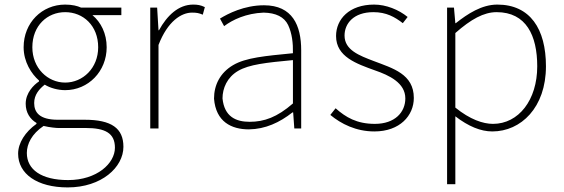

<svg xmlns="http://www.w3.org/2000/svg" viewBox="-20 -560 2459 837"><path d="M275 257C423 257 518 169 518 80C518 -1 466 -38 349 -38H232C151 -38 129 -71 129 -111C129 -147 151 -172 175 -191C199 -176 233 -167 264 -167C365 -167 445 -249 445 -354C445 -414 420 -463 383 -494H509V-527H333C318 -534 295 -540 264 -540C163 -540 83 -461 83 -354C83 -290 117 -238 150 -209V-205C127 -190 92 -155 92 -108C92 -68 112 -40 139 -24V-20C90 15 59 63 59 110C59 198 142 257 275 257ZM264 -200C188 -200 121 -263 121 -354C121 -449 187 -507 264 -507C343 -507 408 -448 408 -354C408 -263 341 -200 264 -200ZM277 225C160 225 97 179 97 107C97 68 118 24 170 -11C199 -4 227 -2 234 -2H354C438 -2 481 20 481 84C481 152 403 225 277 225Z M635 0H671V-364C711 -468 771 -505 817 -505C838 -505 847 -503 864 -496L873 -529C854 -538 841 -540 822 -540C758 -540 708 -492 673 -428H671L665 -527H635Z M1065 4C1137 3 1199 -26 1255 -70H1258L1263 0H1293V-341C1293 -449 1255 -537 1131 -537C1044 -537 973 -500 939 -479L957 -446C994 -474 1053 -502 1129 -505C1183 -504 1219 -486 1236 -451C1253 -415 1258 -372 1257 -328C1136 -316 1052 -309 996 -276C940 -243 913 -190 913 -130C921 -29 989 4 1065 4ZM1068 -29C1009 -29 958 -51 950 -131C950 -175 970 -223 1018 -251C1066 -279 1140 -287 1257 -298V-109C1188 -49 1132 -29 1068 -29Z M1612 13C1723 13 1784 -56 1784 -133C1784 -237 1693 -262 1609 -294C1546 -318 1482 -342 1482 -405C1482 -457 1521 -507 1608 -507C1664 -507 1701 -486 1736 -459L1757 -486C1718 -518 1663 -540 1611 -540C1502 -540 1445 -476 1445 -403C1445 -312 1535 -282 1615 -253C1676 -232 1747 -199 1747 -131C1747 -71 1702 -20 1614 -20C1535 -20 1487 -49 1443 -88L1420 -59C1467 -20 1532 13 1612 13Z M1929 243H1965V-53C2022 -9 2076 13 2126 13C2251 13 2360 -91 2360 -271C2360 -434 2291 -540 2148 -540C2080 -540 2019 -500 1967 -459H1965L1959 -527H1929ZM1965 -416C2033 -476 2089 -507 2145 -507C2274 -507 2322 -405 2322 -271C2322 -124 2241 -20 2129 -20C2086 -20 2029 -39 1965 -91Z"/></svg>

Font: SSpoqa Han Sans Neo Thin
Style: Regular
Weight: 100
Designer: [Spoqa Han Sans Neo] Dong-huui Kim  Younghwa Kang  Yujin Lee  [Noto Sans] Ryoko NISHIZUKA  (kana & ideographs); Paul D. 
Foundry: Spoqa (http://www.spoqa-han-sans.com)
Version: Version 1.000